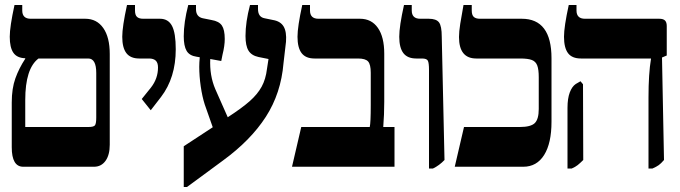

<svg xmlns="http://www.w3.org/2000/svg" viewBox="-20 -667 2722 768"><path d="M419 -451V-88Q419 -47 402 -23.5Q385 0 356 0H73Q27 0 27 -78V-257Q27 -313 41.5 -353.5Q56 -394 81 -432V-434Q48 -435 33.5 -456Q19 -477 19 -520Q19 -560 38 -647H69V-625Q69 -592 103 -592H321Q367 -592 393 -555Q419 -518 419 -451ZM365 -375Q365 -433 333 -433H134Q81 -393 81 -267V-159H334Q355 -159 360 -166Q365 -173 365 -197Z M547 -271 584 -317Q612 -353 612 -397Q612 -416 603 -424.5Q594 -433 576 -433H537Q502 -433 485.5 -454.5Q469 -476 469 -520Q469 -560 488 -647H520V-625Q520 -607 528 -599.5Q536 -592 553 -592H620Q653 -592 668 -563.5Q683 -535 683 -470Q683 -356 624 -279L583 -226Z M1124 -500 1114 -414Q1104 -294 1043.5 -200Q983 -106 872 -25L728 81H715V-82L831 -158L799 -249Q789 -280 783 -321Q777 -362 777 -400Q777 -416 779 -438L767 -440Q738 -444 726.5 -463.5Q715 -483 715 -522Q715 -578 733 -647H764V-630Q764 -600 791 -594L826 -587Q856 -582 867.5 -565Q879 -548 879 -511Q879 -484 870 -448Q869 -442 865 -423L821 -431Q818 -365 841 -311L891 -198Q948 -235 979 -262.5Q1010 -290 1026.5 -320Q1043 -350 1048 -392L1054 -431L1014 -439Q986 -445 974 -464.5Q962 -484 962 -523Q962 -579 980 -647H1012V-631Q1012 -599 1038 -594L1072 -587Q1102 -582 1114.5 -561Q1127 -540 1124 -500Z M1185 -159H1459Q1463 -176 1463 -247V-376Q1463 -409 1452.5 -421Q1442 -433 1412 -433H1238Q1203 -433 1186.5 -454.5Q1170 -476 1170 -520Q1170 -560 1189 -647H1220V-625Q1220 -592 1254 -592H1420Q1466 -592 1491.5 -555.5Q1517 -519 1517 -452V-260Q1517 -209 1513 -159H1558V0H1148Z M1696 -387Q1696 -415 1691.5 -424Q1687 -433 1668 -433H1645Q1610 -433 1593.5 -454.5Q1577 -476 1577 -520Q1577 -562 1596 -647H1627V-625Q1627 -592 1661 -592H1695Q1725 -592 1736 -577.5Q1747 -563 1747 -520L1758 -27Q1737 -5 1712 7H1696Z M1836 -159H2059Q2103 -159 2119 -174.5Q2135 -190 2135 -231V-358Q2135 -389 2129 -405Q2123 -421 2107.5 -427Q2092 -433 2061 -433H1885Q1816 -433 1816 -519Q1816 -540 1821 -572Q1826 -604 1834 -647H1867V-625Q1867 -607 1875 -599.5Q1883 -592 1900 -592H2067Q2186 -592 2186 -434V-180Q2186 -94 2156.5 -47Q2127 0 2073 0H1799Z M2574 -278Q2574 -372 2584 -432V-433H2304Q2268 -433 2252 -454.5Q2236 -476 2236 -520Q2236 -560 2255 -647H2286V-625Q2286 -592 2320 -592H2617Q2633 -592 2640 -585Q2647 -578 2647 -563V-445L2628 -437L2636 -27Q2624 -13 2615 -6.5Q2606 0 2590 7H2574ZM2250 -236Q2250 -273 2259 -297Q2268 -321 2283 -331L2302 -342L2312 -330L2313 -27Q2300 -14 2290.5 -6.5Q2281 1 2267 7H2250Z"/></svg>

Font: Noto Serif Hebrew CondExtraBold
Style: Regular
Weight: 800
Width: 3
Designer: Monotype Design Team
Foundry: Monotype Imaging Inc.
Version: Version 1.000